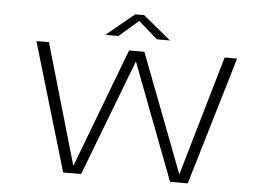

<svg xmlns="http://www.w3.org/2000/svg" viewBox="-58 -969 1416 1045"><g transform="rotate(5 650.0 -446.0)"><path d="M323.5 0 116 -700H184.5L375 -42L375.5 -40L376 -42L623 -693H706.5L953.5 -46.5L954 -44L954.5 -46L1144.5 -700H1212.5L1004 0H907.5L665.5 -636L665 -636.5V-636L421.5 0ZM487 -766.5 639 -891.5H688L840 -766.5H768.5L664 -858L558.5 -766.5Z"/></g></svg>

Font: Trispace Expanded ExtraLight
Style: Regular
Weight: 200
Width: 7
Designer: Tyler Finck
Foundry: Etcetera Type Company
Version: Version 1.210; ttfautohint (v1.8.3)